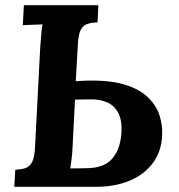

<svg xmlns="http://www.w3.org/2000/svg" viewBox="-20 -720 689 740"><path d="M35 0 39 -66Q62 -67 78 -72Q94 -77 103.5 -95Q113 -113 115 -153L135 -536Q137 -563 139 -588Q141 -613 144 -626Q128 -625 103.5 -624.5Q79 -624 68 -623L72 -700H359L356 -634Q334 -633 317.5 -628Q301 -623 291.5 -605.5Q282 -588 280 -547L272 -407L308 -409Q398 -412 456.5 -395Q515 -378 548 -347Q581 -316 594 -277.5Q607 -239 605 -199Q602 -134 567.5 -89.5Q533 -45 477 -22.5Q421 0 351 0ZM251 -71Q263 -71 275.5 -71Q288 -71 300 -71.5Q312 -72 324 -72Q386 -75 415 -111.5Q444 -148 448 -207Q451 -257 435.5 -285.5Q420 -314 391.5 -326Q363 -338 326 -337Q312 -337 297.5 -336.5Q283 -336 269 -336L260 -159Q259 -132 256 -108Q253 -84 251 -71Z"/></svg>

Font: Lora Italic
Style: Italic
Weight: 400
Italic angle: -3°
Designer: Olga Karpushina, Alexei Vanyashin (Cyrillic)
Foundry: Cyreal
Version: Version 2.210; ttfautohint (v1.8.1.43-b0c9)